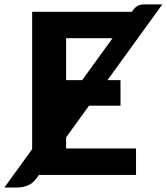

<svg xmlns="http://www.w3.org/2000/svg" viewBox="-62 -778 742 854"><path d="M303.5 -421.5 438.5 -608H232V-421.5ZM232 -117.5H543V0H111.5L99 17Q83 38.5 60.5 47.2Q38 56 16.5 56H-42.5L81 -114.5V-725.5H523.5Q530.5 -734.5 536.2 -740.8Q542 -747 548.5 -751Q555 -755 563.2 -756.8Q571.5 -758.5 583 -758.5H660L416 -421.5H474V-308H334L232 -167Z"/></svg>

Font: Lato 2
Style: Regular
Weight: 800
Designer: Lukasz Dziedzic with Adam Twardoch and Botio Nikoltchev
Foundry: tyPoland Lukasz Dziedzic
Version: Version 2.015; 2015-08-06; http://www.latofonts.com/